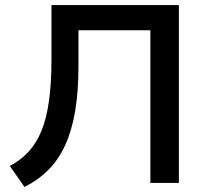

<svg xmlns="http://www.w3.org/2000/svg" viewBox="-20 -725 836 761"><path d="M77 16 19 -67Q62 -90 93 -123.5Q124 -157 144 -205.5Q164 -254 174 -324Q184 -394 184 -491V-705H689V0H576V-605H291V-463Q291 -363 278 -285.5Q265 -208 238.5 -150Q212 -92 171.5 -51.5Q131 -11 77 16Z"/></svg>

Font: Nunito Sans 6pt SemiBold
Style: Regular
Weight: 600
Version: Version 3.101;gftools[0.9.27]